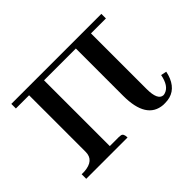

<svg xmlns="http://www.w3.org/2000/svg" viewBox="-96 -580 754 754"><g transform="rotate(-45 280.5 -203.5)"><path d="M543 -75.2 519.5 -80.1Q509.8 -29.3 479.5 -19.5Q473.6 -17.6 469.7 -17.6Q440.4 -19.5 440.4 -82V-390.6H523.4V-416H23.4V-390.6H96.7V-76.2Q96.7 -29.3 38.1 -25.4Q31.2 -25.4 23.4 -25.4V0H252.9Q252.9 -22.5 240.2 -24.4Q235.4 -25.4 229.5 -25.4H179.7V-390.6H356.4V-127.9Q356.4 2 442.4 8.8Q448.2 8.8 453.1 8.8Q510.7 8.8 534.2 -45.9Q540 -59.6 543 -75.2Z"/></g></svg>

Font: Abhaya Libre Medium
Style: Regular
Weight: 500
Designer: Pushpananda Ekanayake, Sol Matas, Pathum Egodawatta
Foundry: Mooniak
Version: Version 1.050 ; ttfautohint (v1.6)